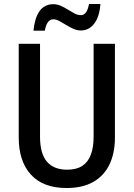

<svg xmlns="http://www.w3.org/2000/svg" viewBox="-20 -934 672 964"><path d="M557 -243Q557 -166 530 -109Q503 -52 449 -21Q395 10 314 10Q197 10 135.5 -57Q74 -124 74 -244V-714H181V-247Q181 -163 215.5 -122.5Q250 -82 317 -82Q364 -82 393 -101Q422 -120 436 -157Q450 -194 450 -248V-714H557ZM484 -914Q480 -851 453.5 -816Q427 -781 386 -781Q367 -781 348 -789.5Q329 -798 311.5 -809Q294 -820 278 -828.5Q262 -837 248 -837Q231 -837 220.5 -822.5Q210 -808 205 -780H148Q151 -810 158 -834Q165 -858 177 -876Q189 -894 207 -903.5Q225 -913 247 -913Q267 -913 285 -905Q303 -897 320.5 -886Q338 -875 354 -866.5Q370 -858 386 -858Q402 -858 412 -872.5Q422 -887 427 -914Z"/></svg>

Font: Noto Sans Display SemiCondensed Medium
Style: Regular
Weight: 500
Width: 4
Designer: Monotype Design Team
Foundry: Monotype Imaging Inc.
Version: Version 2.003